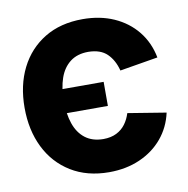

<svg xmlns="http://www.w3.org/2000/svg" viewBox="-68 -619 683 696"><g transform="rotate(-10 273.5 -271.5)"><path d="M316 -315.6V-227H117.6V-315.6ZM523.2 -368.9 383 -345.5Q372.9 -384.9 348.7 -408.4Q324.6 -431.9 279.7 -432.4Q239.4 -432.4 213 -412.2Q186.7 -392 174.2 -356.2Q161.7 -320.4 161.7 -272.5Q161.7 -224.7 174.1 -188.5Q186.5 -152.3 212.8 -132Q239.2 -111.7 279.7 -111.5Q308 -111.7 328.1 -121.9Q348.2 -132 361.1 -149.5Q374 -166.9 380.7 -189.1L521.5 -166.2Q509.8 -113.2 476.4 -73.4Q443.1 -33.7 392.8 -11.7Q342.6 10.4 279.7 10.5Q198.4 10.4 139.4 -26Q80.4 -62.3 48.9 -126.2Q17.4 -190.1 17.4 -272.5Q17.4 -354.8 49 -418Q80.7 -481.2 139.6 -517Q198.5 -552.7 279.9 -552.7Q343.9 -552.7 394.8 -530.2Q445.7 -507.6 479.1 -466.3Q512.4 -424.9 523.2 -368.9Z"/></g></svg>

Font: Inter Tight
Style: Regular
Weight: 400
Designer: Rasmus Andersson
Foundry: rsms
Version: Version 3.002